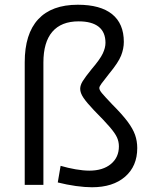

<svg xmlns="http://www.w3.org/2000/svg" viewBox="-20 -780 643 810"><path d="M368 10Q338.4 10 299.9 4.7Q261.4 -0.7 223.7 -10.3L235.7 -80.4Q266.4 -71.4 299 -65.7Q331.7 -60.1 356.7 -60.1Q414 -60.1 447.8 -88Q481.6 -116 481.6 -162.7Q481.6 -182.3 473.6 -200.2Q465.6 -218 442.8 -244.5Q420 -271 376.3 -315Q345.6 -347.3 332 -367.6Q318.3 -388 318.3 -405.3Q318.3 -420.7 329 -437.8Q339.6 -455 366.3 -488Q402.3 -530 413.6 -554.3Q425 -578.7 425 -599.3Q425 -644.3 396.3 -667.1Q367.6 -689.9 311.7 -689.9Q238.4 -689.9 200.7 -645.9Q163.1 -602 163.1 -516.3V0H84.3V-517Q84.3 -637.3 141.2 -698.7Q198 -760 308.3 -760Q403.7 -760 453 -720.2Q502.4 -680.3 502.4 -603.3Q502.4 -574.7 490.9 -545.5Q479.4 -516.3 441.4 -470.3Q417.1 -439.7 408.1 -427.3Q399 -415 399 -408.7Q399 -400.3 409.9 -387.1Q420.7 -374 453.7 -339.3Q495 -298 517.9 -267.5Q540.7 -237 549.9 -210.8Q559 -184.7 559 -155.3Q559 -79 507.7 -34.5Q456.4 10 368 10Z"/></svg>

Font: M PLUS 1 Thin
Style: Regular
Weight: 100
Designer: Coji Morishita
Foundry: UNDERFOREST DESIGN
Version: Version 1.001